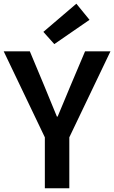

<svg xmlns="http://www.w3.org/2000/svg" viewBox="-25 -1016 616 1036"><path d="M217 0V-275L-5 -739H136L215 -550Q232 -509 248 -469.5Q264 -430 282 -387H286Q304 -430 320.5 -469.5Q337 -509 354 -550L434 -739H571L349 -275V0ZM268 -778 209 -844 387 -996 458 -909Z"/></svg>

Font: Noto Sans TC SemiBold
Style: Regular
Weight: 600
Designer: Ryoko NISHIZUKA  (kana, bopomofo & ideographs); Paul D. Hunt (Latin, Greek & Cyrillic); Sandoll Communications , Soo-you
Foundry: Adobe
Version: Version 2.004-H2;hotconv 1.0.118;makeotfexe 2.5.65603